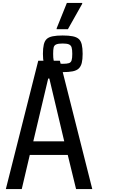

<svg xmlns="http://www.w3.org/2000/svg" viewBox="-20 -1189 860 1315"><path d="M20 106 242 -773H390L612 106H501L444 -128H184L129 106ZM208 -221H420L318 -651H310ZM409 -695Q368 -695 341 -700.5Q314 -706 300 -720Q286 -734 280 -758Q274 -782 274 -820Q274 -859 280 -884Q286 -909 300 -922Q314 -935 341 -940.5Q368 -946 409 -946Q451 -946 478 -940.5Q505 -935 519.5 -922Q534 -909 540 -884Q546 -859 546 -820Q546 -782 540 -758Q534 -734 519.5 -720Q505 -706 478 -700.5Q451 -695 409 -695ZM409 -752Q438 -752 452 -756.5Q466 -761 470.5 -776Q475 -791 475 -820Q475 -849 470.5 -864Q466 -879 452 -885Q438 -891 409 -891Q380 -891 365.5 -885Q351 -879 347.5 -864Q344 -849 344 -820Q344 -791 347.5 -776Q351 -761 365.5 -756.5Q380 -752 409 -752ZM368 -989V-995L438 -1169H543V-1163L445 -989Z"/></svg>

Font: Farlight84_Sys_V01
Style: Regular
Weight: 400
Designer: Ryoko NISHIZUKA  (kana, bopomofo & ideographs); Paul D. Hunt (Latin, Greek & Cyrillic); Sandoll Communications , Soo-you
Foundry: Adobe
Version: Version 2.004;October 29, 2024;FontCreator 14.0.0.2814 64-bi